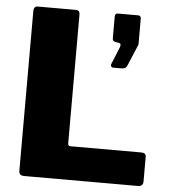

<svg xmlns="http://www.w3.org/2000/svg" viewBox="-53 -790 741 838"><g transform="rotate(5 317.5 -371.0)"><path d="M78 -742H246Q263 -742 263 -723V-160Q263 -153 265.5 -150Q268 -147 274 -147H584Q605 -147 605 -130V-20Q605 -11 599 -5.5Q593 0 582 0H85Q71 0 66 -5.5Q61 -11 61 -23V-721Q61 -731 65.5 -736.5Q70 -742 78 -742ZM420 -520 451 -596Q453 -601 453 -607Q453 -614 444 -615L433 -617Q424 -618 420.5 -621.5Q417 -625 417 -633V-727Q417 -742 430 -742H519Q524 -742 527.5 -738.5Q531 -735 531 -730V-617Q531 -614 528 -608L491 -520Q488 -512 482 -508.5Q476 -505 463 -505H429Q423 -505 420.5 -510Q418 -515 420 -520Z"/></g></svg>

Font: Libre Franklin ExtraBold
Style: Regular
Weight: 800
Designer: Pablo Impallari, Rodrigo Fuenzalida
Foundry: Impallari Type
Version: Version 1.002; ttfautohint (v1.5)